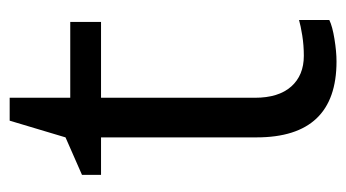

<svg xmlns="http://www.w3.org/2000/svg" viewBox="-178 -521 709 393"><g transform="rotate(-90 176.5 -324.5)"><path d="M258.8 -57.1Q280.3 -57.1 300.3 -60.3Q320.3 -63.5 332 -66.9V-4.9Q318.8 1.5 293.2 5.6Q267.6 9.8 247.1 9.8Q91.8 9.8 91.8 -153.8V-472.2H15.1V-511.2L91.8 -544.9L126 -659.2H172.9V-535.2H328.1V-472.2H172.9V-157.2Q172.9 -108.9 195.8 -83Q218.8 -57.1 258.8 -57.1Z"/></g></svg>

Font: Samim FD
Style: FD
Weight: 400
Foundry: DejaVu fonts team - Redesigned by Saber Rastikerdar
Version: Version 4.00 December 17, 2020